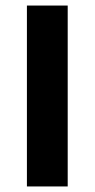

<svg xmlns="http://www.w3.org/2000/svg" viewBox="-20 -672 341 692"><path d="M77 0V-652H224V0Z"/></svg>

Font: Giro Regular
Style: Bold
Weight: 700
Designer: Paul D. Hunt
Foundry: Adobe Systems Incorporated
Version: Version 1.000;PS 1.0;hotconv 1.0.88;makeotf.lib2.5.647800